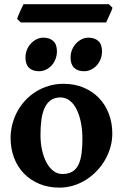

<svg xmlns="http://www.w3.org/2000/svg" viewBox="-20 -859 572 894"><path d="M363.8 -212.4Q363.8 -251 357.2 -285.9Q350.6 -320.8 337.9 -347.4Q325.2 -374 305.9 -389.6Q286.6 -405.3 261.7 -405.3Q233.9 -405.3 215.8 -392.1Q197.8 -378.9 187.3 -355.5Q176.8 -332 172.6 -300Q168.5 -268.1 168.5 -231Q168.5 -192.4 176 -159.2Q183.6 -126 197 -101.3Q210.4 -76.7 229.2 -62.7Q248 -48.8 270.5 -48.8Q297.9 -48.8 315.9 -59.3Q334 -69.8 344.5 -90.6Q355 -111.3 359.4 -141.8Q363.8 -172.4 363.8 -212.4ZM502.9 -236.8Q502.9 -204.1 493.9 -172.9Q484.9 -141.6 468.8 -113.8Q452.6 -85.9 429.9 -62.3Q407.2 -38.6 379.9 -21.5Q352.5 -4.4 321.3 5.1Q290 14.6 256.8 14.6Q205.1 14.6 163.1 -2.9Q121.1 -20.5 91.3 -51.3Q61.5 -82 45.4 -124.5Q29.3 -167 29.3 -216.8Q29.3 -249 37.4 -280.3Q45.4 -311.5 60.5 -339.6Q75.7 -367.7 97.7 -391.4Q119.6 -415 147 -432.1Q174.3 -449.2 206.8 -459Q239.3 -468.8 275.9 -468.8Q327.1 -468.8 369.1 -451.2Q411.1 -433.6 440.9 -402.6Q470.7 -371.6 486.8 -329.1Q502.9 -286.6 502.9 -236.8ZM455.1 -620.1Q455.1 -601.1 448.5 -584Q441.9 -566.9 430.4 -554.4Q418.9 -542 403.8 -534.7Q388.7 -527.3 372.1 -527.3Q341.3 -527.3 325 -543.5Q308.6 -559.6 308.6 -590.8Q308.6 -610.4 315.4 -627.2Q322.3 -644 334 -656.5Q345.7 -668.9 360.6 -676.3Q375.5 -683.6 391.6 -683.6Q420.9 -683.6 438 -668Q455.1 -652.3 455.1 -620.1ZM245.1 -620.1Q245.1 -601.1 238.5 -584Q231.9 -566.9 220.5 -554.4Q209 -542 193.8 -534.7Q178.7 -527.3 162.1 -527.3Q131.3 -527.3 115 -543.5Q98.6 -559.6 98.6 -590.8Q98.6 -610.4 105.5 -627.2Q112.3 -644 124 -656.5Q135.7 -668.9 150.6 -676.3Q165.5 -683.6 181.6 -683.6Q210.9 -683.6 228 -668Q245.1 -652.3 245.1 -620.1ZM503.9 -822.8Q502.4 -817.4 498.3 -807.6Q494.1 -797.9 489.3 -787.4Q484.4 -776.9 480.2 -767.6Q476.1 -758.3 474.1 -754.4H76.7L59.6 -771Q61 -776.4 64.9 -785.9Q68.8 -795.4 73.5 -805.7Q78.1 -815.9 82.5 -825.2Q86.9 -834.5 89.4 -839.4H486.8Z"/></svg>

Font: Gentium Book Basic
Style: Bold
Weight: 700
Designer: J. Victor Gaultney and Annie Olsen
Foundry: SIL International
Version: Version 1.102; 2013; Maintenance release